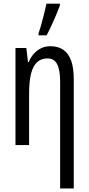

<svg xmlns="http://www.w3.org/2000/svg" viewBox="-20 -801 491 1060"><path d="M258.3 -545.9Q300.3 -545.9 329.1 -526.4Q357.9 -506.8 372.6 -466.8Q387.2 -426.8 387.2 -365.2V239.3H312V-350.1Q312 -415 295.4 -446.8Q278.8 -478.5 242.7 -478.5Q208 -478.5 185.3 -458.3Q162.6 -438 151.6 -394.8Q140.6 -351.6 140.6 -282.7V0H65.4V-536.1H125.5L134.3 -458.5H138.7Q149.9 -485.4 167.5 -504.9Q185.1 -524.4 208 -535.2Q231 -545.9 258.3 -545.9ZM192.9 -606V-617.7Q197.3 -629.4 203.9 -651.6Q210.4 -673.8 217 -699.5Q223.6 -725.1 229 -747.3Q234.4 -769.5 236.3 -780.8H310.5V-770Q301.3 -745.6 289.3 -716.8Q277.3 -688 263.9 -659.2Q250.5 -630.4 237.3 -606Z"/></svg>

Font: Open Sans Condensed
Style: Regular
Weight: 400
Width: 3
Designer: Monotype Design Team
Foundry: Monotype Imaging Inc.
Version: Version 3.000